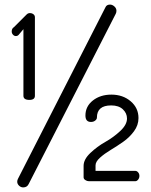

<svg xmlns="http://www.w3.org/2000/svg" viewBox="-20 -789 659 836"><path d="M31 -652Q31 -665 41 -671L96 -726Q102 -732 110 -732Q119 -732 125.5 -727Q132 -722 132 -714V-372Q132 -354 108 -354Q82 -354 82 -372V-662L61 -637Q56 -632 49 -632Q42 -632 36.5 -638Q31 -644 31 -652ZM55 2Q55 -4 58 -10L439 -757Q444 -769 459 -769Q469 -769 478 -761Q487 -753 487 -742Q487 -735 484 -729L105 12Q98 27 81 27Q71 27 63 19.5Q55 12 55 2ZM344 -17V-67Q344 -95 373.5 -123Q403 -151 438.5 -171Q474 -191 503.5 -218.5Q533 -246 533 -273Q533 -296 515 -313Q497 -330 464 -330Q402 -330 402 -277Q402 -270 394.5 -264Q387 -258 376 -258Q352 -258 352 -286Q352 -326 384.5 -351.5Q417 -377 465 -377Q515 -377 549 -348Q583 -319 583 -275Q583 -244 563.5 -217.5Q544 -191 517 -172Q490 -153 462.5 -136.5Q435 -120 415.5 -102.5Q396 -85 396 -69V-45H569Q576 -45 581.5 -38.5Q587 -32 587 -23Q587 -14 581.5 -7Q576 0 569 0H367Q359 0 351.5 -5Q344 -10 344 -17Z"/></svg>

Font: Terminal Dosis
Style: Regular
Weight: 400
Designer: Edgar Tolentino, Pablo Impallari, Igino Marini
Foundry: Edgar Tolentino, Pablo Impallari, Igino Marini
Version: Version 1.007